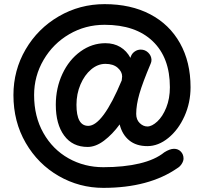

<svg xmlns="http://www.w3.org/2000/svg" viewBox="-20 -778 1007 929"><path d="M868 -11Q868 1 859.5 14.5Q851 28 839 35Q701 131 480 131Q364 131 264 73.5Q164 16 104.5 -86.5Q45 -189 45 -318Q45 -438 104 -539Q163 -640 264.5 -699Q366 -758 486 -758Q613 -758 706.5 -709Q800 -660 851 -569Q902 -478 902 -356Q902 -281 872.5 -215.5Q843 -150 794.5 -110.5Q746 -71 693 -71Q639 -71 605 -99Q571 -127 559 -176Q524 -128 483.5 -97.5Q443 -67 404 -67Q331 -67 290.5 -122Q250 -177 250 -271Q250 -352 282 -420.5Q314 -489 369.5 -529Q425 -569 490 -569Q531 -569 562 -550.5Q593 -532 611 -498L613 -504Q618 -519 631.5 -528.5Q645 -538 661 -538Q682 -538 697 -523.5Q712 -509 713 -489Q713 -478 709 -470Q670 -378 654.5 -324Q639 -270 639 -227Q639 -199 656 -182.5Q673 -166 693 -166Q715 -166 741 -190Q767 -214 784.5 -257.5Q802 -301 802 -356Q802 -499 719 -578.5Q636 -658 486 -658Q393 -658 315 -612.5Q237 -567 191 -488.5Q145 -410 145 -318Q145 -214 190 -134.5Q235 -55 311.5 -12Q388 31 480 31Q579 31 655 13Q731 -5 775 -41Q802 -58 822 -58Q842 -58 855 -44.5Q868 -31 868 -11ZM569 -389Q571 -403 571 -408Q571 -431 549.5 -450Q528 -469 490 -469Q453 -469 421 -442Q389 -415 369.5 -369.5Q350 -324 350 -271Q350 -169 407 -169Q477 -169 569 -389Z"/></svg>

Font: Tsukimi Rounded SemiBold
Style: Regular
Weight: 600
Designer: Takashi Funayama
Foundry: Takashi Funayama
Version: Version 1.032; ttfautohint (v1.8.3)